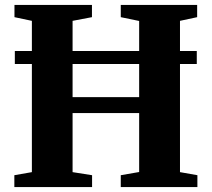

<svg xmlns="http://www.w3.org/2000/svg" viewBox="-20 -763 864 783"><path d="M110 -61V-678L39 -693V-743H355V-693L276 -678V-367H547.5V-677.5L472.5 -693V-743H784V-693L714 -678V-61L785 -48.5V0H472.5V-48.5L547.5 -61.5V-302H276V-61L355.5 -48.5V0H38.5V-48.5ZM782.5 -555V-502H40.5V-555Z"/></svg>

Font: Merriweather 60pt ExtraBold
Style: Regular
Weight: 800
Version: Version 2.100